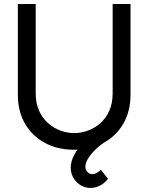

<svg xmlns="http://www.w3.org/2000/svg" viewBox="-20 -740 748 968"><path d="M354 15Q270.5 15 206.5 -19.5Q142.5 -54 106.2 -116.2Q70 -178.5 70 -262.5V-719.5L160 -720V-270Q160 -219 177.2 -181.2Q194.5 -143.5 223 -118.5Q251.5 -93.5 285.8 -81.2Q320 -69 354 -69Q388.5 -69 423 -81.5Q457.5 -94 485.8 -118.8Q514 -143.5 531 -181.5Q548 -219.5 548 -270V-720H638V-262.5Q638 -179 601.8 -116.5Q565.5 -54 501.5 -19.5Q437.5 15 354 15ZM436 207.5Q408 207.5 385.5 193.2Q363 179 349.8 156Q336.5 133 336.5 106Q336.5 72.5 355.8 38Q375 3.5 407.2 -28Q439.5 -59.5 479 -82.5L523 -33Q492.5 -15 467 8.5Q441.5 32 426 56.2Q410.5 80.5 410.5 100.5Q410.5 117 421 127.5Q431.5 138 445.5 138Q456 138 467.2 132Q478.5 126 488.5 116L524.5 161Q507.5 184 484 195.8Q460.5 207.5 436 207.5Z"/></svg>

Font: Cns Manrope Med
Style: Regular
Weight: 500
Designer: Mikhail Sharanda
Foundry: Mikhail Sharanda
Version: Version 4.504